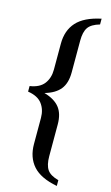

<svg xmlns="http://www.w3.org/2000/svg" viewBox="-136 -739 578 998"><g transform="rotate(15 153.0 -240.0)"><path d="M109 30V-110Q109 -155 85.5 -186Q62 -217 9 -225V-255Q62 -263 85.5 -294Q109 -325 109 -370V-510Q109 -581 149.5 -626Q190 -671 280 -690V-659Q235 -646 218.5 -622Q202 -598 202 -551V-380Q202 -322 175.5 -289Q149 -256 93 -240Q149 -224 175.5 -191Q202 -158 202 -100V71Q202 118 218.5 142.5Q235 167 280 179V210Q190 193 149.5 147.5Q109 102 109 30Z"/></g></svg>

Font: El Messiri Medium
Style: Regular
Weight: 500
Designer: Mohamed Gaber
Foundry: Kief Type Foundry
Version: Version 2.007